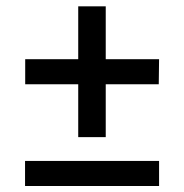

<svg xmlns="http://www.w3.org/2000/svg" viewBox="-20 -672 596 621"><path d="M233 -228.5V-399.5H61.5V-480.5H233V-651.5H322V-480.5H494.5L493.5 -399.5H322V-228.5ZM494.5 -151.5V-70.5H61V-151.5Z"/></svg>

Font: Hepta Slab ExtraLight Medium
Style: Regular
Weight: 500
Version: Version 1.100